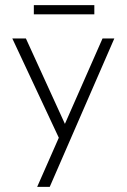

<svg xmlns="http://www.w3.org/2000/svg" viewBox="-20 -541 494 749"><path d="M125 188 380 -391H426L174 188ZM213 4 28 -391H81L250 -21ZM112 -521H348V-485H112Z"/></svg>

Font: Josefin Sans Thin Light
Style: Regular
Weight: 300
Version: Version 2.000